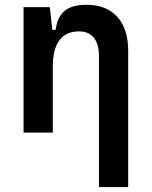

<svg xmlns="http://www.w3.org/2000/svg" viewBox="-20 -547 626 792"><path d="M388.2 224.6V-317.4Q388.2 -365.2 366.9 -391.4Q345.7 -417.5 306.6 -417.5Q197.8 -417.5 197.8 -271.5V0H77.1V-517.6H185.5L195.8 -423.8H209.5Q215.8 -476.1 246.1 -501.7Q276.4 -527.3 336.9 -527.3Q418.9 -527.3 463.9 -477.5Q508.8 -427.7 508.8 -336.9V224.6Z"/></svg>

Font: Cascadia Mono PL SemiBold
Style: Regular
Weight: 600
Monospace: yes
Designer: Aaron Bell
Foundry: Saja Typeworks
Version: Version 2404.023; ttfautohint (v1.8.4)